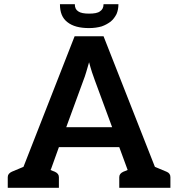

<svg xmlns="http://www.w3.org/2000/svg" viewBox="-20 -896 852 916"><path d="M774 -77C769 -79 750 -87 719 -100L474 -723H336L92 -100C61 -87 42 -79 37 -77C24 -71 17 -63 17 -51V0H52H131H147H157H261V-51C261 -63 254 -71 241 -77C239 -78 232 -80 221 -85L224 -91L261 -194H549L585 -96L589 -85C578 -80 571 -78 569 -77C556 -71 549 -63 549 -51V0H654H663H680H758H793V-51C793 -63 787 -72 774 -77ZM378 -513C382 -524 387 -536 391 -551C395 -566 400 -582 405 -599C410 -582 414 -565 419 -551C424 -537 428 -525 432 -514L515 -289H296ZM405 -762C428 -762 447 -765 465 -770C482 -776 496 -784 508 -793C519 -802 529 -815 536 -829C542 -843 545 -859 545 -876H474C474 -860 468 -849 457 -842C447 -834 429 -831 405 -831C382 -831 364 -834 353 -842C342 -849 337 -860 337 -876H266C266 -837 277 -809 302 -790C326 -771 360 -762 405 -762Z"/></svg>

Font: SVN-Aleo
Style: Bold
Weight: 700
Designer: Alessio Laiso
Version: Version 1.2.2